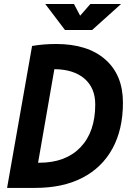

<svg xmlns="http://www.w3.org/2000/svg" viewBox="-20 -918 626 938"><path d="M14.6 0 136.7 -693.4Q192.4 -703.1 254.4 -703.1Q408.2 -703.1 494.4 -627.4Q580.6 -551.8 580.6 -416.5Q580.6 -285.6 529.5 -192.4Q478.5 -99.1 382.8 -49.6Q287.1 0 151.9 0ZM166 -123H172.4Q300.8 -123 373 -198.2Q445.3 -273.4 445.3 -407.7Q445.3 -488.3 392.8 -533.7Q340.3 -579.1 245.6 -580.1ZM297.4 -771.5 201.2 -898.4H341.3L371.6 -841.3L421.4 -898.4H571.3L430.2 -771.5Z"/></svg>

Font: CaskaydiaCove NFP
Style: Bold Italic
Weight: 700
Italic angle: -10°
Designer: Aaron Bell
Foundry: Saja Typeworks
Version: Version 2111.001; VTT 6.35;Nerd Fonts 3.1.1